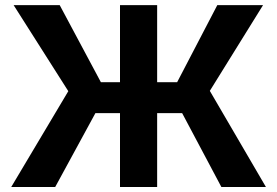

<svg xmlns="http://www.w3.org/2000/svg" viewBox="-20 -748 1109 768"><path d="M608.6 -727.5V0H460V-727.5ZM24.9 0 253.2 -383.3 34.5 -727.5H218.8L383.6 -419.1H688.5L849.2 -727.5H1032.2L819.3 -384.5L1043.7 0H865.5L708.6 -295.4H361.6L200.8 0Z"/></svg>

Font: Inter Variable LoSnoCo
Style: Regular
Weight: 400
Designer: Rasmus Andersson
Foundry: rsms
Version: Version 4.000;git-a52131595; featfreeze: case,dlig,ss01,ss02